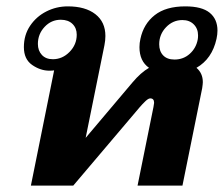

<svg xmlns="http://www.w3.org/2000/svg" viewBox="-20 -583 703 603"><path d="M663 -487Q663 -475 660 -461Q646 -398 597 -370Q617 -353 617 -325Q617 -320 615 -306L553 0H412L462 -247Q464 -257 464 -260Q464 -274 452 -274Q446 -274 437 -265.5Q428 -257 418.5 -246Q409 -235 405 -230L210 0H77L150 -362Q145 -361 135 -361Q107 -361 81 -379Q55 -397 55 -435Q55 -473 74.5 -502Q94 -531 125.5 -547Q157 -563 193 -563Q248 -563 279.5 -538.5Q311 -514 311 -470Q311 -456 308 -441L249 -150L396 -324Q422 -355 448 -370Q418 -391 418 -435Q418 -448 421 -461Q431 -508 466 -535.5Q501 -563 562 -563Q614 -563 638.5 -543Q663 -523 663 -487ZM221 -474Q221 -495 207.5 -508Q194 -521 171 -521Q141 -521 120 -498.5Q99 -476 99 -445Q99 -424 111.5 -410.5Q124 -397 146 -397Q176 -397 198.5 -420Q221 -443 221 -474ZM602 -472Q602 -493 588.5 -506.5Q575 -520 553 -520Q523 -520 501.5 -497.5Q480 -475 480 -444Q480 -422 492.5 -409Q505 -396 528 -396Q556 -396 576 -414Q596 -432 601 -459Q602 -464 602 -472Z"/></svg>

Font: Taviraj SemiBold
Style: Italic
Weight: 600
Italic angle: -12°
Designer: Katatrad Team
Foundry: CadsonDemak
Version: Version 1.001